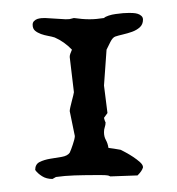

<svg xmlns="http://www.w3.org/2000/svg" viewBox="-20 -651 270 293"><path d="M33.7 -391.6Q33.7 -400.4 40.5 -403.8Q47.4 -407.2 56.4 -408.7Q65.4 -410.2 74.2 -411.6Q83 -413.1 86.4 -418Q87.4 -419.9 88.6 -423.3Q89.8 -426.8 91.1 -430.4Q92.3 -434.1 93.3 -437.7Q94.2 -441.4 94.2 -443.4L86.4 -481.4Q86.4 -483.4 87.4 -487.8Q88.4 -492.2 89.6 -496.8Q90.8 -501.5 91.8 -505.4Q92.8 -509.3 92.8 -510.3L86.4 -564Q86.4 -566.9 87.4 -569.3Q88.4 -571.8 89.8 -575.2Q78.1 -587.4 63.5 -593.8Q59.1 -595.2 53.5 -596.2Q47.9 -597.2 42.5 -599.1Q37.1 -601.1 33.4 -604.2Q29.8 -607.4 29.8 -613.3Q29.8 -616.7 32 -618.9Q34.2 -621.1 37.1 -622.1Q40 -623 43.2 -623.3Q46.4 -623.5 48.8 -623.5L80.1 -621.6Q84 -621.6 85.9 -621.8Q87.9 -622.1 92.8 -623.5Q99.1 -622.6 105 -622.1Q110.8 -621.6 116.7 -621.6Q122.1 -621.6 127.4 -622.1Q132.8 -622.6 138.7 -623.5Q140.6 -625.5 145.8 -627.2Q150.9 -628.9 156.5 -629.6Q162.1 -630.4 167.7 -630.9Q173.3 -631.3 177.2 -631.3Q179.7 -631.3 183.3 -631.1Q187 -630.9 190.2 -629.9Q193.4 -628.9 195.8 -626.7Q198.2 -624.5 198.2 -621.1Q198.2 -613.8 193.4 -609.4Q188.5 -605 181.6 -602.5Q174.8 -600.1 167.5 -598.4Q160.2 -596.7 155.8 -595.2Q151.9 -593.8 148.4 -586.9Q145 -580.1 142.6 -575.2L138.7 -520.5L144 -478.5L138.7 -471.2Q138.7 -470.7 139.6 -467.8Q140.6 -464.8 141.1 -464.4V-463.9Q141.1 -460.4 139.9 -457Q138.7 -453.6 138.7 -449.2Q138.7 -442.4 141.6 -437.3Q144.5 -432.1 145.5 -425.3Q147 -425.3 154.1 -424.1Q161.1 -422.9 164.1 -422.4Q166 -421.4 171.6 -418.5Q177.2 -415.5 183.1 -411.6Q189 -407.7 193.6 -403.6Q198.2 -399.4 198.2 -396V-395.5Q196.8 -390.1 189.9 -383.3L148.4 -381.8Q147.9 -381.8 146 -382.8Q145 -383.3 144 -383.3Q141.6 -383.8 135.7 -383.8H122.6Q108.4 -383.8 93.5 -383.3Q78.6 -382.8 65.4 -380.9L60.1 -377.9Q50.8 -377.9 44.2 -382.1Q37.6 -386.2 33.7 -391.6Z"/></svg>

Font: IM FELL English
Style: Regular
Weight: 400
Designer: Igino Marini
Foundry: Igino Marini
Version: 3.00